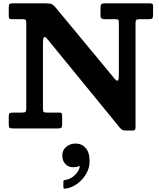

<svg xmlns="http://www.w3.org/2000/svg" viewBox="-20 -770 955 1151"><path d="M353.5 161.5Q353.5 130 377.2 110.2Q401 90.5 433 90.5Q470 90.5 493.5 116.8Q517 143 517 197.5Q517 238.5 495.2 274.5Q473.5 310.5 440 333.8Q406.5 357 372 360.5Q365 361.5 362.5 360Q360 358.5 360 351V318.5Q360 310 370 309Q401.5 305 427.5 280.8Q453.5 256.5 458 229Q458.5 223 450.5 227Q440 232.5 420 232.5Q389.5 232.5 371.5 213Q353.5 193.5 353.5 161.5ZM111 -655H52.5Q40.5 -655 36.5 -658.2Q32.5 -661.5 32.5 -673V-723Q32.5 -740 36.5 -745Q40.5 -750 58 -750H252Q280 -750 290.2 -745.2Q300.5 -740.5 312.5 -726L668 -297Q679 -284 685.8 -286.8Q692.5 -289.5 692.5 -321V-633.5Q692.5 -647 688.8 -651Q685 -655 672 -655H611.5Q597.5 -655 590 -658.5Q582.5 -662 582.5 -676.5V-723Q582.5 -739.5 587.8 -744.8Q593 -750 609.5 -750H876Q885.5 -750 891.5 -747.5Q897.5 -745 897.5 -734V-682Q897.5 -664.5 893.2 -659.8Q889 -655 871.5 -655H816Q801 -655 796.8 -650Q792.5 -645 792.5 -630V-9Q792.5 2.5 789.2 7.5Q786 12.5 774 12.5H736.5Q719.5 12.5 712.2 8Q705 3.5 697.5 -5.5L263 -537Q251 -551.5 244.2 -547.2Q237.5 -543 237.5 -507V-119.5Q237.5 -104 241.5 -99.5Q245.5 -95 261.5 -95H335.5Q346.5 -95 349.5 -90.8Q352.5 -86.5 352.5 -75.5V-22.5Q352.5 -6.5 345.5 -3.2Q338.5 0 324.5 0H60Q42.5 0 37.5 -4Q32.5 -8 32.5 -25.5V-73Q32.5 -89 38.2 -92Q44 -95 59.5 -95H111Q128.5 -95 133 -99.8Q137.5 -104.5 137.5 -122V-630Q137.5 -648 133.2 -651.5Q129 -655 111 -655Z"/></svg>

Font: Besley*
Style: Bold
Weight: 700
Designer: Owen Earl
Foundry: indestructible type*
Version: Version 2.000; ttfautohint (v1.8.3)